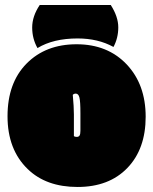

<svg xmlns="http://www.w3.org/2000/svg" viewBox="-20 -725 606 760"><path d="M272.5 -272V-186.5Q275.9 -183.1 283.7 -183.1Q291.5 -183.1 294.9 -188.5Q298.3 -193.8 298.3 -207V-276.9Q298.3 -323.7 294.4 -339.1Q290.5 -354.5 279.8 -354.5Q272.9 -354.5 268.1 -349.6Q272.5 -301.3 272.5 -272ZM89.8 -55.7Q9.8 -132.8 9.8 -264.9Q9.8 -397 85.2 -473.4Q160.6 -549.8 283.2 -549.8Q405.8 -549.8 481.4 -470.2Q556.6 -390.6 556.6 -262.9Q556.6 -135.3 484.1 -60.1Q411.6 15.1 287.1 15.1Q162.6 15.1 89.8 -55.7ZM137.2 -705.1H418.5Q448.2 -658.7 448.2 -616.7Q448.2 -574.7 429.2 -539.1Q368.2 -572.8 287.1 -572.8Q190.9 -572.8 128.4 -534.7Q107.4 -571.8 107.4 -616.2Q107.4 -660.6 137.2 -705.1Z"/></svg>

Font: Modak
Style: Regular
Weight: 400
Version: Version 1.036;PS Version 1.000;hotconv 1.0.79;makeotf.lib2.5